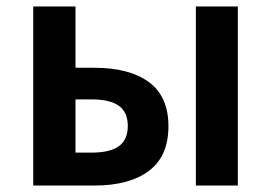

<svg xmlns="http://www.w3.org/2000/svg" viewBox="-20 -575 840 595"><path d="M83 -555H214V-365H272Q381 -365 441.5 -320.5Q502 -276 502 -184Q502 -91 441.5 -45.5Q381 0 272 0H83ZM376 -185Q376 -227 348.5 -247Q321 -267 263 -267H214V-102H263Q321 -102 348.5 -122Q376 -142 376 -185ZM587 -555H717V0H587Z"/></svg>

Font: Merged Yaku Han JP SemiBold
Style: Regular
Weight: 600
Designer: Ryoko NISHIZUKA 西塚涼子 (kana, bopomofo & ideographs); Paul D. Hunt (Latin, Greek & Cyrillic); Sandoll Communications 산돌커뮤니
Foundry: Adobe
Version: Version 2.004